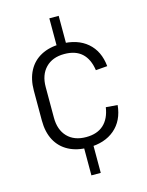

<svg xmlns="http://www.w3.org/2000/svg" viewBox="-125 -866 759 992"><g transform="rotate(-15 255.0 -370.0)"><path d="M288 -790V-638H238V-790ZM288 -102V50H238V-102ZM261 -93Q200 -93 155.5 -116.5Q111 -140 87.5 -184Q64 -228 64 -290V-450Q64 -511 87.5 -555.5Q111 -600 155.5 -623.5Q200 -647 261 -647Q349 -647 402 -601.5Q455 -556 463 -474L401 -469Q392 -530 358 -561Q324 -592 264 -592Q201 -592 164.5 -554.5Q128 -517 128 -452V-288Q128 -223 164 -185.5Q200 -148 264 -148Q323 -148 357.5 -179.5Q392 -211 401 -271L463 -266Q455 -184 401.5 -138.5Q348 -93 261 -93Z"/></g></svg>

Font: Pathway Extreme SemiCondensed ExtraLight
Style: Regular
Weight: 250
Width: 4
Version: Version 1.001;gftools[0.9.26]